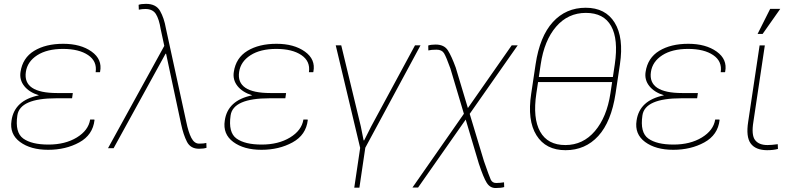

<svg xmlns="http://www.w3.org/2000/svg" viewBox="-20 -761 4074 986"><path d="M269.5 -256.3Q82 -256.3 69.1 -168.5Q56.2 -80.6 99.4 -49.6Q142.6 -18.6 228.5 -18.6Q314.5 -18.6 374.3 -54.9Q434.1 -91.3 442.9 -147H464.4L465.3 -144Q456.5 -67.9 387.2 -29.8Q317.9 8.3 227.5 8.3Q137.2 8.3 82.8 -32Q28.3 -72.3 39.1 -141.6Q53.7 -246.1 180.2 -271.5Q129.9 -287.1 104.5 -319.1Q79.1 -351.1 85.4 -391.6Q96.2 -463.9 155.5 -500Q214.8 -536.1 304.7 -536.1Q394.5 -536.1 450.4 -496.1Q506.3 -456.1 494.1 -393.1L493.2 -390.1H471.2Q479.5 -446.3 432.6 -478Q385.7 -509.8 303.7 -509.8Q221.7 -509.8 171.1 -477.3Q120.6 -444.8 112.8 -391.6Q96.7 -283.2 273.4 -283.2H354L350.6 -259.3L350.1 -256.3Z M1002 2.9Q958.5 2.9 940.2 -32.7Q921.9 -68.4 910.2 -123L834.5 -477.5L833 -484.9H830.1L563.5 0H534.7L823.7 -525.4L805.2 -611.3Q796.9 -663.1 780.5 -689Q764.2 -714.8 726.6 -714.8Q710 -714.8 692.9 -711.4L691.9 -736.3Q705.1 -741.2 730 -741.2Q781.2 -741.2 802 -704.8Q822.8 -668.5 832 -615.2L936.5 -135.7Q947.3 -82.5 962.6 -53Q978 -23.4 1002.4 -23.4Q1026.9 -23.4 1039.6 -26.9L1040.5 -2Q1025.9 2.9 1002 2.9Z M1364.7 -256.3Q1177.2 -256.3 1164.3 -168.5Q1151.4 -80.6 1194.6 -49.6Q1237.8 -18.6 1323.7 -18.6Q1409.7 -18.6 1469.5 -54.9Q1529.3 -91.3 1538.1 -147H1559.6L1560.5 -144Q1551.8 -67.9 1482.4 -29.8Q1413.1 8.3 1322.8 8.3Q1232.4 8.3 1178 -32Q1123.5 -72.3 1134.3 -141.6Q1148.9 -246.1 1275.4 -271.5Q1225.1 -287.1 1199.7 -319.1Q1174.3 -351.1 1180.7 -391.6Q1191.4 -463.9 1250.7 -500Q1310.1 -536.1 1399.9 -536.1Q1489.7 -536.1 1545.7 -496.1Q1601.6 -456.1 1589.4 -393.1L1588.4 -390.1H1566.4Q1574.7 -446.3 1527.8 -478Q1481 -509.8 1398.9 -509.8Q1316.9 -509.8 1266.4 -477.3Q1215.8 -444.8 1208 -391.6Q1191.9 -283.2 1368.7 -283.2H1449.2L1445.8 -259.3L1445.3 -256.3Z M2111.3 -528.3H2139.6L1856 -2.4L1825.7 202.6H1799.3L1829.6 -1.5L1704.1 -528.3H1732.4L1833 -111.8L1847.2 -40.5L1850.1 -40L1886.2 -111.8Z M2217.3 -532.2Q2261.2 -532.2 2280.3 -502Q2299.3 -471.7 2320.3 -414.1L2382.8 -206.1L2607.9 -528.3H2638.7L2392.1 -176.3L2465.3 66.4Q2492.2 144 2500.2 161.4Q2508.3 178.7 2527.8 178.7Q2547.4 178.7 2568.4 175.3L2569.3 199.7Q2553.2 204.6 2524.9 204.6Q2496.6 204.6 2479.7 178Q2462.9 151.4 2439 79.1L2371.6 -147L2127 202.1H2098.1L2362.3 -176.8L2293 -409.2Q2271.5 -469.2 2260.3 -487.5Q2249 -505.9 2221.7 -505.9Q2194.3 -505.9 2179.7 -502L2179.2 -527.3Q2192.9 -532.2 2217.3 -532.2Z M3114.7 -281.2 3123.5 -339.4H2743.2L2734.4 -281.2Q2715.3 -153.8 2753.9 -85Q2792.5 -16.1 2883.3 -16.1Q2974.1 -16.1 3035.2 -87.9Q3096.2 -159.7 3114.7 -281.2ZM2756.8 -430.7 2747.1 -365.7H3127.4L3137.2 -430.7Q3156.2 -559.6 3118.4 -627.2Q3080.6 -694.8 2988.8 -694.8Q2897 -694.8 2835.9 -624Q2774.9 -553.2 2756.8 -430.7ZM2708 -280.3 2730.5 -430.7Q2752 -574.2 2819.1 -647.7Q2886.2 -721.2 2987.8 -721.2Q3089.4 -721.2 3136.7 -644.5Q3184.1 -567.9 3163.6 -430.7L3141.1 -280.3Q3119.1 -135.7 3052.5 -62.7Q2985.8 10.3 2884.3 10.3Q2782.7 10.3 2734.9 -66.4Q2687 -143.1 2708 -280.3Z M3479.5 -256.3Q3292 -256.3 3279.1 -168.5Q3266.1 -80.6 3309.3 -49.6Q3352.5 -18.6 3438.5 -18.6Q3524.4 -18.6 3584.2 -54.9Q3644 -91.3 3652.8 -147H3674.3L3675.3 -144Q3666.5 -67.9 3597.2 -29.8Q3527.8 8.3 3437.5 8.3Q3347.2 8.3 3292.7 -32Q3238.3 -72.3 3249 -141.6Q3263.7 -246.1 3390.1 -271.5Q3339.8 -287.1 3314.5 -319.1Q3289.1 -351.1 3295.4 -391.6Q3306.2 -463.9 3365.5 -500Q3424.8 -536.1 3514.6 -536.1Q3604.5 -536.1 3660.4 -496.1Q3716.3 -456.1 3704.1 -393.1L3703.1 -390.1H3681.2Q3689.5 -446.3 3642.6 -478Q3595.7 -509.8 3513.7 -509.8Q3431.6 -509.8 3381.1 -477.3Q3330.6 -444.8 3322.8 -391.6Q3306.6 -283.2 3483.4 -283.2H3564L3560.5 -259.3L3560.1 -256.3Z M3921.4 -16.1Q3942.4 -16.1 3974.1 -20.5L3975.1 3.9Q3951.7 10.3 3918.9 10.3Q3859.9 9.8 3835 -24.4Q3810.1 -58.6 3822.3 -136.2L3880.9 -527.8H3907.7L3849.1 -136.2Q3837.9 -67.9 3857.4 -42Q3877 -16.1 3921.4 -16.1ZM3935.1 -715.3H3986.8L3896.5 -586.9H3870.6Z"/></svg>

Font: Roboto-ThinItalic
Style: Italic
Weight: 250
Italic angle: -12°
Designer: Google
Version: Version 1.100141; 2013; ttfautohint (v0.94.14-c901) -l 8 -r 